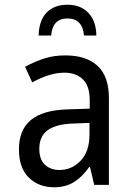

<svg xmlns="http://www.w3.org/2000/svg" viewBox="-20 -781 540 811"><path d="M60 -150Q60 -233 111 -274.5Q162 -316 265 -319L359 -322V-357Q359 -418 330 -446Q301 -474 251 -474Q191 -474 116 -433L86 -499Q131 -523 170 -535Q209 -547 256 -547Q345 -547 392.5 -502.5Q440 -458 440 -367V0H378L360 -76H357Q328 -34 292.5 -12Q257 10 209 10Q143 10 101.5 -31Q60 -72 60 -150ZM358 -214V-262L285 -259Q214 -256 180 -230Q146 -204 146 -152Q146 -107 170 -85Q194 -63 231 -63Q283 -63 320.5 -102Q358 -141 358 -214ZM387 -631H335Q328 -703 265 -703Q202 -703 196 -631H143Q145 -695 177 -728Q209 -761 265 -761Q321 -761 353.5 -726.5Q386 -692 387 -631Z"/></svg>

Font: Noto Sans Mono UI Cond
Style: Regular
Weight: 400
Width: 3
Monospace: yes
Designer: Monotype Design team
Foundry: Monotype Imaging Inc.
Version: Version 1.000